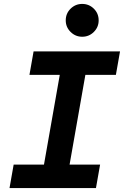

<svg xmlns="http://www.w3.org/2000/svg" viewBox="-20 -954 629 974"><path d="M28.3 0 49.3 -119.1H203.1L283.2 -574.2H129.4L150.4 -693.4H588.9L567.9 -574.2H413.1L333 -119.1H487.8L466.8 0ZM397 -767.6Q362.8 -767.6 338.1 -792Q313.5 -816.4 313.5 -850.6Q313.5 -885.7 338.1 -909.9Q362.8 -934.1 397 -934.1Q431.6 -934.1 456.1 -909.9Q480.5 -885.7 480.5 -850.6Q480.5 -816.4 456.1 -792Q431.6 -767.6 397 -767.6Z"/></svg>

Font: Cascadia Mono
Style: Bold Italic
Weight: 700
Italic angle: -10°
Monospace: yes
Designer: Aaron Bell
Foundry: Saja Typeworks
Version: Version 2404.023; ttfautohint (v1.8.4)